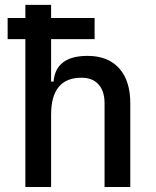

<svg xmlns="http://www.w3.org/2000/svg" viewBox="-20 -752 626 772"><path d="M10.7 -594.7V-679.7H82V-732.4H185.5V-679.7H360.4V-594.7H185.5V-423.8H195.3Q204.1 -527.3 332 -527.3Q414.1 -527.3 459 -477.5Q503.9 -427.7 503.9 -336.9V0H400.4V-336.9Q400.4 -386.2 376 -412.8Q351.6 -439.5 307.6 -439.5Q185.5 -439.5 185.5 -291V0H82V-594.7Z"/></svg>

Font: Cascadia Mono PL
Style: Regular
Weight: 400
Monospace: yes
Designer: Aaron Bell
Foundry: Saja Typeworks
Version: Version 2404.023; ttfautohint (v1.8.4)